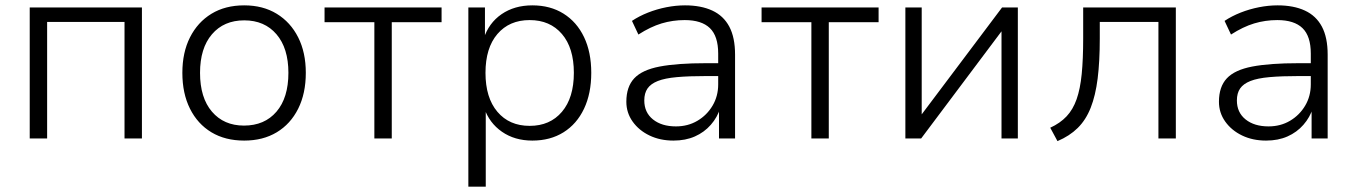

<svg xmlns="http://www.w3.org/2000/svg" viewBox="-20 -517 5067 717"><path d="M91 0V-489H510V0H445V-435H156V0Z M892 8Q821 8 769.5 -23Q718 -54 689.5 -111Q661 -168 661 -245Q661 -321 689.5 -377.5Q718 -434 769.5 -465.5Q821 -497 892 -497Q962 -497 1013.5 -465.5Q1065 -434 1093.5 -377.5Q1122 -321 1122 -245Q1122 -168 1093.5 -111Q1065 -54 1013.5 -23Q962 8 892 8ZM891 -48Q968 -48 1012.5 -100Q1057 -152 1057 -245Q1057 -337 1012.5 -389Q968 -441 892 -441Q816 -441 771.5 -389Q727 -337 727 -245Q727 -152 771.5 -100Q816 -48 891 -48Z M1378 0V-434H1192V-489H1629V-434H1443V0Z M1729 180V-489H1791V-372H1786Q1805 -431 1853 -464Q1901 -497 1968 -497Q2035 -497 2084.5 -466Q2134 -435 2161 -378.5Q2188 -322 2188 -245Q2188 -168 2161 -111Q2134 -54 2084.5 -23Q2035 8 1968 8Q1902 8 1854.5 -25Q1807 -58 1788 -114H1794V180ZM1958 -47Q2034 -47 2078.5 -99.5Q2123 -152 2123 -245Q2123 -338 2078.5 -390Q2034 -442 1958 -442Q1882 -442 1837.5 -390Q1793 -338 1793 -245Q1793 -152 1837.5 -99.5Q1882 -47 1958 -47Z M2495 8Q2445 8 2405.5 -11Q2366 -30 2342.5 -63Q2319 -96 2319 -137Q2319 -193 2348.5 -224.5Q2378 -256 2443.5 -268.5Q2509 -281 2616 -281H2674V-233H2619Q2553 -233 2508 -229Q2463 -225 2436.5 -214.5Q2410 -204 2398 -186.5Q2386 -169 2386 -142Q2386 -97 2418.5 -71Q2451 -45 2504 -45Q2549 -45 2584.5 -66Q2620 -87 2641 -122.5Q2662 -158 2662 -202V-317Q2662 -382 2631 -412Q2600 -442 2537 -442Q2492 -442 2450.5 -429.5Q2409 -417 2364 -388L2340 -439Q2367 -457 2400 -470Q2433 -483 2468.5 -490Q2504 -497 2538 -497Q2598 -497 2640 -477.5Q2682 -458 2703.5 -417.5Q2725 -377 2725 -313V0H2665V-114H2670Q2659 -79 2634.5 -51Q2610 -23 2575 -7.5Q2540 8 2495 8Z M3010 0V-434H2824V-489H3261V-434H3075V0Z M3361 0V-489H3422V-70H3407L3722 -489H3781V0H3720V-420H3735L3420 0Z M3929 10 3902 -40Q3939 -57 3963 -82.5Q3987 -108 4000.5 -146.5Q4014 -185 4019.5 -240.5Q4025 -296 4025 -374V-489H4371V0H4306V-435H4087V-373Q4087 -287 4079 -223.5Q4071 -160 4053 -114.5Q4035 -69 4004.5 -39Q3974 -9 3929 10Z M4708 8Q4658 8 4618.5 -11Q4579 -30 4555.5 -63Q4532 -96 4532 -137Q4532 -193 4561.5 -224.5Q4591 -256 4656.5 -268.5Q4722 -281 4829 -281H4887V-233H4832Q4766 -233 4721 -229Q4676 -225 4649.5 -214.5Q4623 -204 4611 -186.5Q4599 -169 4599 -142Q4599 -97 4631.5 -71Q4664 -45 4717 -45Q4762 -45 4797.5 -66Q4833 -87 4854 -122.5Q4875 -158 4875 -202V-317Q4875 -382 4844 -412Q4813 -442 4750 -442Q4705 -442 4663.5 -429.5Q4622 -417 4577 -388L4553 -439Q4580 -457 4613 -470Q4646 -483 4681.5 -490Q4717 -497 4751 -497Q4811 -497 4853 -477.5Q4895 -458 4916.5 -417.5Q4938 -377 4938 -313V0H4878V-114H4883Q4872 -79 4847.5 -51Q4823 -23 4788 -7.5Q4753 8 4708 8Z"/></svg>

Font: Nunito Sans 10pt Light
Style: Regular
Weight: 300
Designer: Vernon Adams
Foundry: Vernon Adams
Version: Version 3.101;gftools[0.9.27]